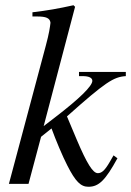

<svg xmlns="http://www.w3.org/2000/svg" viewBox="-20 -703 501 734"><path d="M461 -428H282V-412H296C321 -412 333 -405 333 -394C333 -374 284 -326 190 -254L147 -221L267 -677L261 -683C202 -670 163 -663 104 -656V-640H122C156 -640 171 -634 173 -616C171 -599 168 -576 155 -528L14 0H89L137 -180L177 -212C193 -168 219 -106 237 -71C269 -8 289 11 318 11C358 11 383 -14 429 -98L414 -109C409 -100 404 -91 399 -83C381 -52 369 -41 354 -41C335 -41 312 -78 273 -170L236 -258C383 -389 414 -409 461 -412Z"/></svg>

Font: XITS
Style: Italic
Weight: 400
Italic angle: -16.33°
Designer: MicroPress Inc., with final additions and corrections provided by Coen Hoffman, Elsevier (retired)
Version: Version 1.107